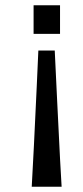

<svg xmlns="http://www.w3.org/2000/svg" viewBox="-20 -546 313 726"><path d="M107 -418V-526H207V-418ZM196 -167Q210 121 213 160H100Q107 40 119 -221L125 -355H187Z"/></svg>

Font: Archivo Narrow
Style: Regular
Weight: 400
Designer: Hector Gatti
Foundry: Omnibus-Type
Version: Version 1.003